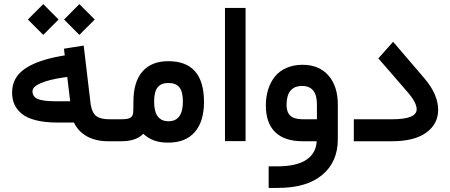

<svg xmlns="http://www.w3.org/2000/svg" viewBox="-20 -690 2200 938"><path d="M293 -594.7 367.7 -669.9 442.9 -594.7 367.7 -519.5ZM116.2 -594.7 191.4 -669.9 266.1 -594.7 191.4 -519.5ZM529.8 0H507.3Q449.2 0 406 -23.2Q362.8 -46.4 341.3 -91.3H260.3Q200.7 -91.3 157 -102.1Q113.3 -112.8 87.9 -133.1Q62.5 -153.3 50.8 -179.2Q39.1 -205.1 39.1 -237.8Q39.1 -309.6 98.6 -352.1Q158.2 -394.5 273.9 -415.5L296.4 -419.4L293.5 -442.9L292.5 -452.1L301.8 -453.6L378.9 -465.8L388.7 -467.3L390.1 -457L423.3 -177.7Q430.7 -137.2 451.2 -122.3Q471.7 -107.4 512.7 -107.4H529.8Q542 -107.4 542 -57.1V-51.8Q542 0 529.8 0ZM322.8 -195.3 308.6 -314 290 -311.5Q220.2 -301.3 179.4 -283.9Q138.7 -266.6 138.7 -244.1Q138.7 -217.8 164.3 -206.5Q189.9 -195.3 252.9 -195.3Z M524.9 -107.4H573.7Q605 -107.4 616.7 -114.7Q628.4 -122.1 630.4 -137.2Q631.8 -149.9 631.8 -192.9Q631.8 -290.5 676 -340.8Q720.2 -391.1 802.2 -391.1Q976.6 -391.1 976.6 -191.9Q976.6 -96.7 931.6 -44.9Q886.7 6.8 802.2 6.8Q761.7 6.8 732.9 -3.7Q704.1 -14.2 680.2 -36.1Q643.6 0 574.7 0H524.9Q512.7 0 512.7 -51.8V-57.1Q512.7 -107.4 524.9 -107.4ZM873.5 -193.8Q873.5 -241.7 856.4 -263.2Q839.4 -284.7 802.7 -284.7Q767.1 -284.7 750 -263.2Q732.9 -241.7 732.9 -193.8Q732.9 -97.7 803.2 -97.7Q873.5 -97.7 873.5 -193.8Z M1088.9 -651.4H1169.9H1179.7V-641.6V-10.3V-0.5H1169.9H1088.9H1079.1V-10.3V-641.6V-651.4Z M1630.4 -179.7V-9.8Q1630.4 101.1 1554.2 164.6Q1478 228 1338.4 228H1302.2H1292.5V218.3V132.3V122.6H1302.2H1335.4Q1427.7 122.6 1475.8 91.1Q1523.9 59.6 1527.3 0H1458.5Q1370.1 0 1324.5 -44.4Q1278.8 -88.9 1278.8 -175.3Q1278.8 -217.8 1290.3 -253.7Q1301.8 -289.6 1323.5 -316.4Q1345.2 -343.3 1379.9 -358.4Q1414.6 -373.5 1458 -373.5Q1539.1 -373.5 1584.7 -321Q1630.4 -268.6 1630.4 -179.7ZM1379.9 -177.2Q1379.9 -141.6 1398.7 -124.5Q1417.5 -107.4 1458 -107.4H1528.3V-180.2Q1528.3 -270 1456.1 -270Q1379.9 -270 1379.9 -177.2Z M1896 0H1718.3H1708.5V-9.8V-97.7V-107.4H1718.3H1896.5Q2015.6 -107.4 2015.6 -156.2Q2015.6 -189 1970.7 -240.7L1834 -398.4L1828.1 -404.8L1834 -411.1L1893.1 -477.5L1900.4 -485.8L1907.7 -477.5L2053.2 -307.6Q2120.6 -228.5 2120.6 -153.3Q2120.6 -84.5 2062.5 -42.2Q2004.4 0 1896 0Z"/></svg>

Font: Shabnam Medium WOL
Style: Medium-WOL
Weight: 500
Foundry: DejaVu fonts team - Redesigned by Saber Rastikerdar - Based on Vazir font
Version: Version 5.0.0